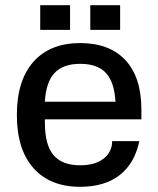

<svg xmlns="http://www.w3.org/2000/svg" viewBox="-20 -710 610 740"><path d="M45 -267Q45 -400 109 -472Q173 -544 289 -544Q402 -544 463.5 -478Q525 -412 525 -287V-250H153V-237Q153 -152 186 -112.5Q219 -73 289 -73Q332 -73 359.5 -86.5Q387 -100 399.5 -120.5Q412 -141 412 -161V-166H517Q499 -80 441 -35Q383 10 289 10Q173 10 109 -62Q45 -134 45 -267ZM425 -318Q421 -393 388.5 -428.5Q356 -464 289 -464Q223 -464 190 -428.5Q157 -393 153 -318ZM135 -690H250V-595H135ZM328 -690H443V-595H328Z"/></svg>

Font: Mozilla Headline BETA
Style: Regular
Weight: 400
Designer: Studio DRAMA
Foundry: Studio DRAMA
Version: Version 0.100